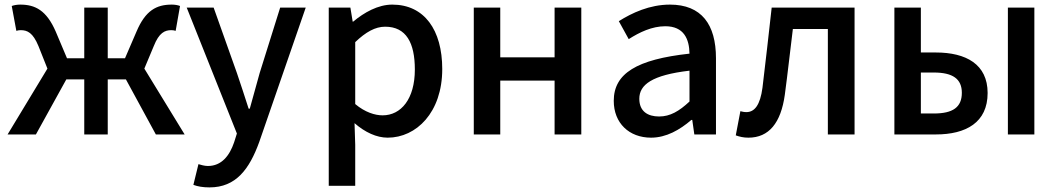

<svg xmlns="http://www.w3.org/2000/svg" viewBox="-20 -584 4600 834"><path d="M13 0H136L268 -239H346V0H448V-239H527L657 0H782L607 -286L648 -384C671 -442 696 -453 724 -453C732 -453 736 -452 743 -450L762 -558C752 -562 739 -564 726 -564C660 -564 612 -539 573 -447L523 -331H448V-551H346V-331H271L222 -447C182 -539 133 -564 68 -564C55 -564 42 -562 31 -558L51 -450C58 -452 63 -453 70 -453C99 -453 123 -442 147 -384L186 -286Z M890 230C1005 230 1063 151 1106 33L1308 -551H1197L1108 -267C1094 -217 1079 -163 1065 -112H1060C1043 -164 1026 -218 1009 -267L908 -551H791L1009 -4L997 34C977 93 942 137 883 137C868 137 852 132 842 129L820 219C839 226 861 230 890 230Z M1408 223H1523V45L1520 -49C1566 -9 1616 14 1664 14C1788 14 1901 -95 1901 -284C1901 -454 1823 -564 1684 -564C1622 -564 1562 -530 1514 -490H1512L1502 -551H1408ZM1642 -83C1609 -83 1566 -96 1523 -132V-401C1569 -445 1610 -468 1653 -468C1745 -468 1782 -397 1782 -282C1782 -154 1722 -83 1642 -83Z M2038 0H2153V-234H2389V0H2505V-551H2389V-335H2153V-551H2038Z M2808 14C2874 14 2933 -20 2983 -63H2987L2996 0H3090V-331C3090 -478 3027 -564 2890 -564C2802 -564 2725 -528 2668 -492L2711 -414C2758 -444 2812 -470 2870 -470C2951 -470 2974 -414 2975 -351C2746 -326 2646 -265 2646 -146C2646 -49 2713 14 2808 14ZM2843 -78C2794 -78 2757 -100 2757 -155C2757 -216 2812 -258 2975 -277V-143C2930 -101 2891 -78 2843 -78Z M3231 14C3320 14 3372 -50 3389 -172C3402 -268 3412 -363 3424 -458H3576V0H3692V-551H3332C3319 -435 3306 -318 3292 -203C3282 -128 3258 -97 3222 -97C3212 -97 3204 -99 3196 -101L3176 4C3193 10 3209 14 3231 14Z M3865 0H4045C4176 0 4270 -52 4270 -180C4270 -305 4176 -356 4045 -356H3980V-551H3865ZM3980 -91V-269H4036C4119 -269 4158 -241 4158 -181C4158 -118 4119 -91 4036 -91ZM4358 0H4473V-551H4358Z"/></svg>

Font: Noto Sans CJK HK Medium
Style: Regular
Weight: 500
Designer: Ryoko NISHIZUKA 西塚涼子 (kana, bopomofo & ideographs); Paul D. Hunt (Latin, Greek & Cyrillic); Sandoll Communications 산돌커뮤니
Foundry: Adobe
Version: Version 2.004;hotconv 1.0.118;makeotfexe 2.5.65603